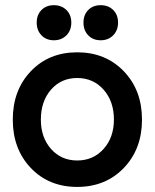

<svg xmlns="http://www.w3.org/2000/svg" viewBox="-20 -716 602 748"><path d="M462.2 -61.5Q391.1 12.2 280.8 12.2Q170.4 12.2 100.1 -61.5Q29.8 -135.3 29.8 -250Q29.8 -364.7 100.1 -438.5Q170.4 -512.2 280.8 -512.2Q391.1 -512.2 462.2 -438.5Q533.2 -364.7 533.2 -250Q533.2 -135.3 462.2 -61.5ZM280.8 -90.8Q343.3 -90.8 383.5 -135.7Q423.8 -180.7 423.8 -250Q423.8 -321.3 383.5 -366.7Q343.3 -412.1 280.8 -412.1Q218.3 -412.1 178.7 -366.7Q139.2 -321.3 139.2 -250Q139.2 -180.2 179 -135.5Q218.8 -90.8 280.8 -90.8ZM372.1 -695.8Q402.3 -695.8 421.1 -677Q439.9 -658.2 439.9 -627.9Q439.9 -597.7 420.9 -578.4Q401.9 -559.1 372.1 -559.1Q342.3 -559.1 323.7 -578.4Q305.2 -597.7 305.2 -627.9Q305.2 -658.2 323.7 -677Q342.3 -695.8 372.1 -695.8ZM238.8 -578.4Q219.7 -559.1 189.9 -559.1Q160.2 -559.1 141.6 -578.4Q123 -597.7 123 -627.9Q123 -658.2 141.6 -677Q160.2 -695.8 189.9 -695.8Q219.7 -695.8 238.8 -677Q257.8 -658.2 257.8 -627.9Q257.8 -597.7 238.8 -578.4Z"/></svg>

Font: Apfel Grotezk Mittel
Style: Regular
Weight: 500
Designer: Luigi Gorlero
Foundry: © 2023, Luigi Gorlero & Collletttivo
Version: Version 2.000;Glyphs 3.2 (3217)